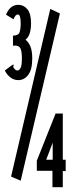

<svg xmlns="http://www.w3.org/2000/svg" viewBox="-24 -708 294 798"><path d="M52 -375Q34 -375 19.5 -386Q5 -397 -4 -415L23 -435L31 -440L33 -437Q30 -431 31.5 -428Q33 -425 39 -419Q42 -415 48 -415Q56 -415 61.5 -425.5Q67 -436 67 -466Q67 -500 58.5 -510.5Q50 -521 30 -518V-560Q53 -560 57.5 -574.5Q62 -589 62 -611Q62 -648 50 -648Q40 -648 32 -628L1 -647Q18 -688 52 -688Q74 -688 89.5 -670Q105 -652 105 -611Q105 -587 99.5 -569.5Q94 -552 82 -543Q95 -533 102.5 -514.5Q110 -496 110 -464Q110 -419 93.5 -397Q77 -375 52 -375ZM62 43 22 26 185 -671 225 -652ZM194 2H129V-40L207 -236H237V-44H249V3H237V70H194ZM195 -44V-115L168 -44Z"/></svg>

Font: Inconsolata UltraCondensed Bold
Style: Regular
Weight: 700
Width: 1
Monospace: yes
Designer: Raph Levien, Cyreal, Brenton Simpson
Foundry: Raph Levien, Cyreal, Google
Version: Version 3.001; ttfautohint (v1.8.2.53-6de2)